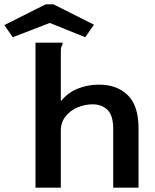

<svg xmlns="http://www.w3.org/2000/svg" viewBox="-97 -867 717 887"><path d="M67 -670H192V-661Q187 -655 185.5 -647.5Q184 -640 184 -624V-399Q215 -438 261 -457Q307 -476 361 -476Q443 -476 493 -427.5Q543 -379 543 -274V0H426V-272Q426 -334 399.5 -359.5Q373 -385 331 -385Q296 -385 262 -371Q228 -357 206 -329.5Q184 -302 184 -263V0H67ZM-38 -695 -77 -751 114 -847H150L337 -753L297 -695L133 -761Z"/></svg>

Font: Inconsolata Expanded Bold
Style: Regular
Weight: 700
Width: 7
Monospace: yes
Designer: Raph Levien, Cyreal, Brenton Simpson
Foundry: Raph Levien, Cyreal, Google
Version: Version 3.001; ttfautohint (v1.8.2.53-6de2)